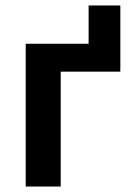

<svg xmlns="http://www.w3.org/2000/svg" viewBox="-20 -682 481 702"><path d="M74 -522H304V-662H420V-420H202V0H74Z"/></svg>

Font: IBM Plex Sans SmBld
Style: Regular
Weight: 600
Designer: Mike Abbink, Paul van der Laan, Pieter van Rosmalen
Foundry: Bold Monday
Version: Version 3.005